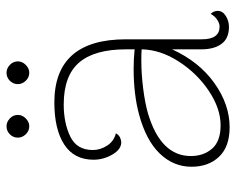

<svg xmlns="http://www.w3.org/2000/svg" viewBox="-86 -608 707 574"><g transform="rotate(-90 267.0 -321.5)"><path d="M521 -24Q521 -9 506 0.5Q491 10 473 10Q439 10 422.5 -12Q406 -34 406 -73V-160Q369 -79 305 -33.5Q241 12 173 12Q115 12 85 -19.5Q55 -51 55 -102Q55 -156 94.5 -197Q134 -238 212 -259Q272 -275 348 -275Q378 -275 406 -272V-298Q406 -392 366.5 -438Q327 -484 241 -484Q186 -484 145.5 -464.5Q105 -445 105 -397Q105 -375 118 -354.5Q131 -334 155 -328Q150 -319 142 -315.5Q134 -312 128 -312Q107 -312 91.5 -338.5Q76 -365 76 -395Q76 -453 121.5 -482.5Q167 -512 247 -512Q436 -512 436 -298V-71Q436 -18 474 -18Q484 -18 495 -25.5Q506 -33 512 -45Q521 -35 521 -24ZM406 -251Q396 -252 372 -252Q333 -252 289 -246.5Q245 -241 214 -232Q87 -194 87 -104Q87 -66 109 -40.5Q131 -15 179 -15Q229 -15 281.5 -50Q334 -85 369.5 -140Q405 -195 406 -251ZM142 -621Q142 -635 152 -645Q162 -655 176 -655Q189 -655 199.5 -645Q210 -635 210 -621Q210 -608 199.5 -597.5Q189 -587 176 -587Q162 -587 152 -597.5Q142 -608 142 -621ZM302 -621Q302 -635 312 -645Q322 -655 336 -655Q349 -655 359.5 -645Q370 -635 370 -621Q370 -608 359.5 -597.5Q349 -587 336 -587Q322 -587 312 -597.5Q302 -608 302 -621Z"/></g></svg>

Font: Arima Madurai Thin
Style: Regular
Weight: 250
Designer: Joana Correia and Natanael Gama
Foundry: NDISCOVER
Version: Version 1.019; ttfautohint (v1.5) -l 7 -r 28 -G 50 -x 13 -D 